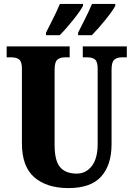

<svg xmlns="http://www.w3.org/2000/svg" viewBox="-20 -951 682 981"><path d="M92 -218V-599Q92 -635 78.5 -646.5Q65 -658 39 -658H14V-714H336V-658H312Q286 -658 272.5 -645.5Q259 -633 259 -595V-210Q259 -130 287 -97Q315 -64 372 -64Q419 -64 449 -102.5Q479 -141 479 -216V-599Q479 -635 466 -646.5Q453 -658 427 -658H403V-714H628V-658H603Q577 -658 563.5 -645.5Q550 -633 550 -595V-214Q550 -108 497 -49Q444 10 330 10Q219 10 155.5 -45Q92 -100 92 -218ZM215 -784Q219 -793 244.5 -842.5Q270 -892 286 -931H404V-921Q392 -897 354.5 -850Q317 -803 285 -771H215ZM379 -784Q383 -793 408.5 -842.5Q434 -892 450 -931H569V-921Q556 -896 518 -849Q480 -802 449 -771H379Z"/></svg>

Font: Noto Serif CondBlack
Style: Regular
Weight: 900
Width: 3
Designer: Monotype Design Team
Foundry: Monotype Imaging Inc.
Version: Version 1.001